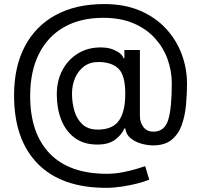

<svg xmlns="http://www.w3.org/2000/svg" viewBox="-20 -720 976 932"><path d="M485.8 -700.3Q585.6 -700.3 660.7 -667.8Q735.8 -635.3 786.4 -580.1Q837 -524.9 862.4 -456Q887.8 -387.1 887.8 -313.9Q887.8 -262.4 882.8 -209.5Q877.8 -156.6 861.9 -112.4Q845.9 -68.2 812.7 -41.2Q779.5 -14.2 723 -14.2Q698.2 -14.2 668.3 -22Q638.5 -29.8 615.4 -47.9Q592.3 -66.1 588.1 -96.6H583.8Q571 -65.7 537.5 -41Q503.9 -16.3 443.2 -18.5Q381.4 -20.6 339.7 -53.1Q297.9 -85.6 276.8 -139.7Q255.7 -193.9 255.7 -261.4Q255.7 -325.3 280.4 -374.5Q305 -423.7 347.5 -453.3Q389.9 -483 443.2 -488.6Q496.4 -494 534.3 -477.5Q572.1 -460.9 579.5 -437.5H583.8V-477.3H659.1V-156.2Q659.1 -126.4 675.8 -103.7Q692.5 -81 724.4 -81Q778.8 -81 796.3 -137.4Q813.9 -193.9 813.9 -315.3Q813.9 -375 793.7 -431.8Q773.4 -488.6 732.4 -534.1Q691.4 -579.5 628.9 -606.5Q566.4 -633.5 481.5 -633.5Q370 -633.5 290.5 -588.1Q210.9 -542.6 168.7 -457.7Q126.4 -372.9 126.4 -254.3Q126.4 -73.2 221.4 25.2Q316.4 123.6 498.6 123.6Q537.6 123.6 575.6 116.1Q613.6 108.7 642.8 99.8Q671.9 90.9 684.7 86.6L704.5 152Q682.5 161.2 647.2 170.5Q611.9 179.7 571.9 185.7Q532 191.8 495.7 191.8Q278.4 191.8 163.4 74.9Q48.3 -41.9 48.3 -257.1Q48.3 -395.6 100.5 -494.9Q152.7 -594.1 250.7 -647.2Q348.7 -700.3 485.8 -700.3ZM457.4 -419Q416.9 -419 388.3 -397.9Q359.7 -376.8 344.6 -341.8Q329.5 -306.8 329.5 -265.6Q329.5 -220.2 341.6 -180.2Q353.7 -140.3 381 -115.6Q408.4 -90.9 454.5 -90.9Q525.9 -90.9 557 -134.1Q588.1 -177.2 588.1 -265.6Q588.1 -355.1 554.7 -387.1Q521.3 -419 457.4 -419Z"/></svg>

Font: Inter UI
Style: Regular
Weight: 400
Designer: Rasmus Andersson
Foundry: rsms
Version: 3.2;8d6f07862